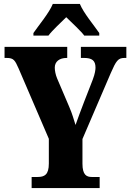

<svg xmlns="http://www.w3.org/2000/svg" viewBox="-20 -951 660 971"><path d="M149 -784V-771H225C243 -796 288 -837 315 -864C340 -840 395 -788 406 -771H482V-784C456 -822 402 -886 384 -931H247C229 -886 175 -822 149 -784ZM140 0H484V-56H444C418 -56 397 -66 397 -123V-248L540 -581C567 -643 577 -658 609 -658H619V-714H389V-658H405C445 -658 463 -645 463 -609C463 -600 461 -579 449 -548L405 -435C389 -392 373 -352 362 -319C352 -350 346 -374 330 -411L269 -554C261 -573 257 -594 257 -609C257 -640 281 -658 317 -658H320V-714H3V-658H14C50 -658 56 -645 74 -605L227 -249V-124C227 -67 205 -56 170 -56H140Z"/></svg>

Font: Noto Serif Hebrew ExtraCondensed Black
Style: Regular
Weight: 900
Width: 2
Designer: Monotype Design Team
Foundry: Monotype Imaging Inc.
Version: Version 2.004